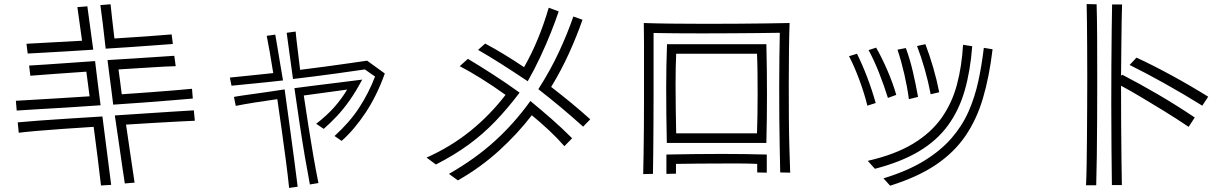

<svg xmlns="http://www.w3.org/2000/svg" viewBox="-20 -841 6040 943"><path d="M829 -625Q796 -623 741.5 -618.5Q687 -614 623.5 -610Q560 -606 499 -602Q492 -667 484.5 -727.5Q477 -788 473 -816L523 -820Q526 -789 531 -746Q536 -703 542 -652Q626 -657 701 -662.5Q776 -668 823 -672ZM409 -810 438 -597Q373 -593 311 -589Q249 -585 198 -582.5Q147 -580 116 -578L110 -626L383 -641L360 -806ZM927 -357Q890 -354 826 -348.5Q762 -343 686.5 -337.5Q611 -332 536 -327Q531 -371 526.5 -403Q522 -435 518 -467.5Q514 -500 508 -546Q576 -550 639 -554Q702 -558 753.5 -561.5Q805 -565 836 -567L843 -516Q797 -515 722.5 -510Q648 -505 562 -500Q566 -471 570 -440.5Q574 -410 578 -378Q652 -383 719 -388Q786 -393 839.5 -397.5Q893 -402 923 -405ZM58 -346Q88 -348 143 -351Q198 -354 269.5 -358.5Q341 -363 420 -368Q416 -399 412 -429Q408 -459 404 -489Q321 -483 248 -478Q175 -473 129 -469L123 -519Q157 -521 210.5 -524.5Q264 -528 326 -532.5Q388 -537 447 -541Q452 -498 456 -466.5Q460 -435 464 -402.5Q468 -370 474 -324Q390 -318 310 -313Q230 -308 165.5 -304.5Q101 -301 62 -298ZM593 60Q587 22 579 -33.5Q571 -89 562 -151.5Q553 -214 544 -274Q620 -279 695.5 -284Q771 -289 833.5 -293Q896 -297 932 -299L937 -248Q907 -247 855 -244Q803 -241 737.5 -237.5Q672 -234 599 -229Q610 -155 620.5 -82Q631 -9 641 56ZM476 70Q469 6 459.5 -67.5Q450 -141 440 -218Q362 -213 289.5 -208Q217 -203 160.5 -198Q104 -193 72 -189L67 -240Q108 -244 175.5 -249Q243 -254 323.5 -259Q404 -264 483 -269L526 67Z M1623 -173Q1697 -240 1744 -312Q1791 -384 1822 -465L1772 -500Q1718 -492 1627.5 -479.5Q1537 -467 1419 -453Q1409 -526 1400.5 -588Q1392 -650 1388 -680L1432 -686Q1435 -652 1441 -605.5Q1447 -559 1454 -498Q1519 -506 1581.5 -514.5Q1644 -523 1696.5 -530.5Q1749 -538 1783 -543L1870 -480Q1831 -371 1775.5 -287.5Q1720 -204 1658 -149ZM1109 -460Q1147 -464 1202 -469.5Q1257 -475 1322 -482Q1313 -538 1305 -584.5Q1297 -631 1290 -665L1332 -671Q1336 -650 1342 -612.5Q1348 -575 1355.5 -531.5Q1363 -488 1370 -446Q1292 -437 1223 -430.5Q1154 -424 1117 -420ZM1502 65Q1491 8 1477.5 -71Q1464 -150 1451 -237.5Q1438 -325 1426 -408Q1486 -416 1534.5 -422Q1583 -428 1636 -434.5Q1689 -441 1759 -450Q1727 -390 1696.5 -347Q1666 -304 1635 -271Q1604 -238 1570 -208L1533 -233Q1586 -274 1622.5 -315.5Q1659 -357 1685 -401L1472 -372Q1483 -298 1495 -221Q1507 -144 1519.5 -72.5Q1532 -1 1544 58ZM1400 82Q1394 23 1384.5 -49.5Q1375 -122 1364 -200Q1353 -278 1342 -354Q1284 -346 1231 -337.5Q1178 -329 1138 -321L1129 -365Q1155 -370 1196 -375.5Q1237 -381 1285 -388Q1333 -395 1378 -402Q1390 -315 1402 -227Q1414 -139 1424.5 -60.5Q1435 18 1442 76Z M2724 -785Q2709 -740 2686 -682Q2663 -624 2634 -562Q2605 -500 2572 -442Q2500 -490 2441 -527.5Q2382 -565 2328 -596L2363 -627Q2453 -579 2554 -511Q2592 -578 2622 -651Q2652 -724 2675 -803ZM2844 -219Q2786 -271 2734.5 -314Q2683 -357 2624 -403Q2683 -495 2725.5 -586.5Q2768 -678 2796 -760L2841 -744Q2813 -664 2775 -580Q2737 -496 2687 -414Q2739 -374 2788 -333.5Q2837 -293 2879 -255ZM2075 -67Q2194 -120 2290.5 -198Q2387 -276 2463 -375Q2403 -418 2345.5 -454Q2288 -490 2238 -516L2278 -552Q2335 -518 2401 -475.5Q2467 -433 2532 -386Q2473 -308 2412.5 -245Q2352 -182 2281.5 -130.5Q2211 -79 2121 -33ZM2752 -123Q2719 -161 2678 -199.5Q2637 -238 2592 -275Q2522 -184 2431.5 -101.5Q2341 -19 2229 45L2185 13Q2313 -60 2409.5 -147.5Q2506 -235 2585 -345Q2636 -303 2687.5 -258Q2739 -213 2790 -162Z M3812 6Q3811 -48 3809.5 -118Q3808 -188 3807.5 -264.5Q3807 -341 3807 -416Q3807 -492 3808 -561Q3809 -630 3810 -680Q3760 -679 3697.5 -678.5Q3635 -678 3566.5 -677.5Q3498 -677 3430 -677Q3363 -677 3300.5 -677.5Q3238 -678 3190 -679V-526Q3190 -460 3190 -386.5Q3190 -313 3189.5 -240Q3189 -167 3188.5 -102Q3188 -37 3187 13L3139 14Q3140 -28 3141 -87.5Q3142 -147 3142.5 -216.5Q3143 -286 3143 -358.5Q3143 -431 3143 -500Q3143 -568 3143 -627.5Q3143 -687 3142 -728Q3193 -726 3273 -725Q3353 -724 3443 -724Q3521 -724 3598.5 -724.5Q3676 -725 3743.5 -726Q3811 -727 3858 -728Q3856 -672 3855 -592.5Q3854 -513 3854 -424Q3854 -346 3854.5 -266.5Q3855 -187 3857 -116.5Q3859 -46 3861 7ZM3255 -139Q3252 -280 3252 -410Q3252 -464 3253 -517.5Q3254 -571 3256 -624H3744Q3747 -500 3747 -376Q3747 -265 3744 -139ZM3301 -577Q3298 -510 3298 -426Q3298 -365 3299 -303.5Q3300 -242 3301 -186H3698Q3701 -276 3701 -375Q3701 -430 3700.5 -481.5Q3700 -533 3698 -577ZM3699 -36Q3660 -38 3618 -38Q3576 -38 3532 -38Q3473 -38 3414 -37.5Q3355 -37 3300 -36V12L3253 13V-82Q3399 -85 3529 -85Q3634 -85 3746 -82V7L3699 6Z M4551 -378Q4539 -441 4521.5 -502Q4504 -563 4484 -615L4525 -624Q4545 -572 4563 -510.5Q4581 -449 4593 -388ZM4242 -51Q4377 -82 4465 -135.5Q4553 -189 4604.5 -262Q4656 -335 4680 -425.5Q4704 -516 4710 -621L4755 -614Q4746 -493 4718 -396Q4690 -299 4635.5 -224.5Q4581 -150 4493 -97.5Q4405 -45 4277 -12ZM4341 -360Q4321 -424 4297 -484.5Q4273 -545 4246 -595L4283 -607Q4311 -559 4338.5 -495Q4366 -431 4382 -375ZM4319 35Q4437 -1 4518.5 -51Q4600 -101 4653 -162Q4706 -223 4737 -293.5Q4768 -364 4785 -442.5Q4802 -521 4812 -606L4855 -599Q4839 -465 4808 -359.5Q4777 -254 4721 -172.5Q4665 -91 4575.5 -31Q4486 29 4352 71ZM4444 -354Q4436 -414 4421.5 -477Q4407 -540 4388 -597L4429 -605Q4449 -551 4463.5 -489Q4478 -427 4489 -365ZM4240 -322Q4226 -380 4201.5 -446.5Q4177 -513 4150 -565L4189 -577Q4215 -525 4239 -462Q4263 -399 4281 -335Z M5314 69Q5316 28 5317 -31Q5318 -90 5318.5 -161Q5319 -232 5319.5 -308.5Q5320 -385 5320 -459Q5320 -538 5319.5 -609Q5319 -680 5318.5 -735Q5318 -790 5317 -821L5366 -820Q5368 -758 5368.5 -657.5Q5369 -557 5369 -443Q5369 -350 5368.5 -256Q5368 -162 5367 -78Q5366 6 5364 69ZM5818 -218Q5760 -257 5698.5 -295Q5637 -333 5582 -365.5Q5527 -398 5486 -420Q5486 -330 5486.5 -236.5Q5487 -143 5488 -63Q5489 17 5490 68H5441Q5440 -6 5439 -111.5Q5438 -217 5438 -329Q5438 -425 5438.5 -518Q5439 -611 5440 -689.5Q5441 -768 5442 -819H5491Q5490 -790 5489 -737Q5488 -684 5487.5 -615.5Q5487 -547 5486 -469L5492 -474Q5577 -430 5667 -377.5Q5757 -325 5848 -264ZM5885 -322Q5790 -381 5697.5 -432.5Q5605 -484 5528 -522L5562 -558Q5644 -520 5736.5 -469.5Q5829 -419 5914 -366Z"/></svg>

Font: Train One
Style: Regular
Weight: 400
Designer: Fontworks Inc.
Foundry: Fontworks Inc.
Version: Version 1.100